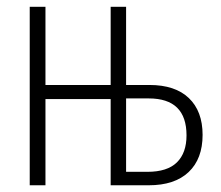

<svg xmlns="http://www.w3.org/2000/svg" viewBox="-20 -551 658 571"><path d="M355 -530.8V-298.3H424.3Q501 -298.3 541.7 -259.3Q582.5 -220.2 582.5 -149.9Q582.5 -78.6 541 -39.3Q499.5 0 422.4 0H309.1V-256.3H115.2V0H68.4V-530.8H115.2V-298.3H309.1V-530.8ZM422.4 -258.3H355V-40H418.5Q477.5 -40 506.1 -68.1Q534.7 -96.2 534.7 -148.4Q534.7 -258.3 422.4 -258.3Z"/></svg>

Font: Open Sans Condensed Light
Style: Regular
Weight: 300
Width: 3
Designer: Monotype Design Team
Foundry: Monotype Imaging Inc.
Version: Version 3.003; ttfautohint (v1.8.4)